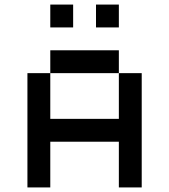

<svg xmlns="http://www.w3.org/2000/svg" viewBox="-20 -820 740 840"><path d="M500 -600H200V-500H500ZM100 0H200V-200H500V0H600V-500H500V-300H200V-500H100ZM200 -700H300V-800H200ZM400 -700H500V-800H400Z"/></svg>

Font: FT88
Style: Regular
Weight: 400
Designer: Ange Degheest & Mandy Elbé
Foundry: Velvetyne Type Foundry
Version: Version 1.000;FEAKit 1.0